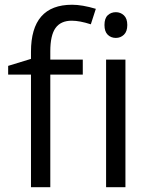

<svg xmlns="http://www.w3.org/2000/svg" viewBox="-20 -785 632 805"><path d="M327.1 -472.2H190.9V0H109.9V-472.2H14.2V-508.8L109.9 -538.1V-567.9Q109.9 -765.1 282.2 -765.1Q324.7 -765.1 381.8 -748L360.8 -683.1Q314 -698.2 280.8 -698.2Q234.9 -698.2 212.9 -667.7Q190.9 -637.2 190.9 -569.8V-535.2H327.1ZM505.9 0H424.8V-535.2H505.9ZM418 -680.2Q418 -708 431.6 -720.9Q445.3 -733.9 465.8 -733.9Q485.4 -733.9 499.5 -720.7Q513.7 -707.5 513.7 -680.2Q513.7 -652.8 499.5 -639.4Q485.4 -626 465.8 -626Q445.3 -626 431.6 -639.4Q418 -652.8 418 -680.2Z"/></svg>

Font: f02132580
Style: Regular
Weight: 400
Foundry: Ascender Corporation
Version: Version 1.10